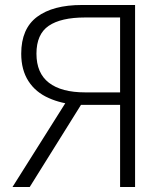

<svg xmlns="http://www.w3.org/2000/svg" viewBox="-20 -749 667 769"><path d="M461 -329H289Q225 -334 176 -356Q123 -379 94 -424Q65 -469 65 -534Q65 -634 128.5 -681.5Q192 -729 308 -729H521V0H461ZM461 -679H321Q224 -679 175 -645.5Q126 -612 126 -534Q126 -456 176 -417.5Q226 -379 321 -379H461ZM260 -365 315 -346 99 0H30Z"/></svg>

Font: Merged Yaku Han JP Light
Style: Regular
Weight: 300
Designer: Ryoko NISHIZUKA 西塚涼子 (kana, bopomofo & ideographs); Paul D. Hunt (Latin, Greek & Cyrillic); Sandoll Communications 산돌커뮤니
Foundry: Adobe
Version: Version 2.004